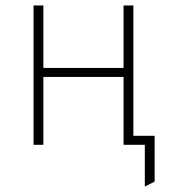

<svg xmlns="http://www.w3.org/2000/svg" viewBox="-20 -531 637 704"><path d="M511 153V0H447V-33H547V135ZM103 0V-511H139V-282H433V-511H469V0H433V-249H139V0Z"/></svg>

Font: Overpass Thin
Style: Regular
Weight: 250
Designer: Delve Withrington, Dave Bailey, Thomas Jockin
Foundry: Delve Fonts LLC
Version: Version 4.000